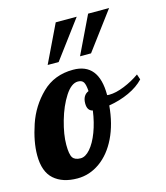

<svg xmlns="http://www.w3.org/2000/svg" viewBox="-133 -838 801 928"><g transform="rotate(-15 268.0 -374.0)"><path d="M233 -752H338L197 -563H142ZM395 -752H500L359 -563H304ZM-20 -154Q-20 -222 8 -305Q36 -388 98 -448.5Q160 -509 254 -509Q382 -509 382 -349V-348Q385 -347 393 -347Q426 -347 469 -364.5Q512 -382 547 -407L556 -380Q527 -349 480.5 -327.5Q434 -306 379 -297Q371 -206 338 -138Q305 -70 253 -33Q201 4 140 4Q66 4 23 -34Q-20 -72 -20 -154ZM296 -294Q269 -300 269 -336Q269 -377 300 -390Q298 -423 290 -435.5Q282 -448 262 -448Q229 -448 198 -400Q167 -352 148 -285Q129 -218 129 -167Q129 -119 140 -102.5Q151 -86 180 -86Q204 -86 228 -113.5Q252 -141 270 -188.5Q288 -236 296 -294Z"/></g></svg>

Font: Lobster
Style: Regular
Weight: 400
Designer: Impallari Type
Foundry: Impallari Type
Version: Version 2.100